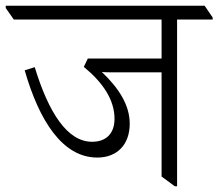

<svg xmlns="http://www.w3.org/2000/svg" viewBox="-53 -643 761 669"><path d="M286 -94C355 -94 399 -139 399 -212C399 -276 362 -335 302 -392C312 -391 326 -391 341 -391H510V-28L556 6H564V-575H688V-582L660 -623H-33V-615L-5 -575H510V-439H253L239 -410C306 -355 346 -295 346 -229C346 -178 317 -149 268 -149C182 -149 117 -249 68 -409L33 -398C83 -224 164 -94 286 -94Z"/></svg>

Font: Noto Serif Devanagari Light
Style: Regular
Weight: 300
Designer: Universal Thirst, Indian Type Foundry and the Monotype Design Team
Foundry: Monotype Imaging Inc.
Version: Version 2.004